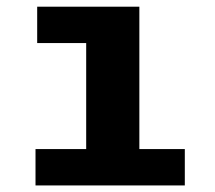

<svg xmlns="http://www.w3.org/2000/svg" viewBox="-20 -565 655 585"><path d="M404.6 -544.6V-110.8H543.1V0H88.2V-110.8H242.6V-433.8H93.3V-544.6Z"/></svg>

Font: FiraCode Nerd Font
Style: Bold
Weight: 700
Designer: Carrois Corporate, Edenspiekermann AG, Nikita Prokopov
Foundry: Carrois Corporate, Edenspiekermann AG, Nikita Prokopov
Version: Version 6.002;Nerd Fonts 2.1.0